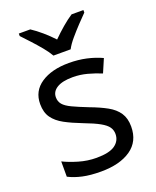

<svg xmlns="http://www.w3.org/2000/svg" viewBox="-144 -850 767 944"><g transform="rotate(-20 239.5 -378.0)"><path d="M434 -148Q434 -70 376 -30Q318 10 220 10Q164 10 123.5 1Q83 -8 52 -24V-104Q84 -88 129.5 -74.5Q175 -61 222 -61Q289 -61 319 -82.5Q349 -104 349 -140Q349 -160 338 -176Q327 -192 298.5 -208Q270 -224 217 -244Q165 -264 128 -284Q91 -304 71 -332Q51 -360 51 -404Q51 -472 106.5 -509Q162 -546 252 -546Q301 -546 343.5 -536.5Q386 -527 423 -510L393 -440Q359 -454 322 -464Q285 -474 246 -474Q192 -474 163.5 -456.5Q135 -439 135 -409Q135 -387 148 -371.5Q161 -356 191.5 -341.5Q222 -327 273 -307Q324 -288 360 -268Q396 -248 415 -219.5Q434 -191 434 -148ZM194 -606Q181 -629 159 -655.5Q137 -682 113 -708Q89 -734 71 -753V-766H131Q157 -749 185 -725Q213 -701 238 -674Q265 -701 293 -725Q321 -749 347 -766H409V-753Q390 -734 365.5 -708Q341 -682 318.5 -655.5Q296 -629 284 -606Z"/></g></svg>

Font: Noto Sans Palmyrene
Style: Regular
Weight: 400
Designer: Monotype Design Team
Foundry: Monotype Imaging Inc.
Version: Version 2.001; ttfautohint (v1.8.4.7-5d5b)